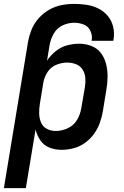

<svg xmlns="http://www.w3.org/2000/svg" viewBox="-40 -763 636 988"><path d="M-20 205H93L143 -97Q150 -67 167.5 -41Q185 -15 214.5 -3.5Q244 8 277 8Q307 8 338 0Q369 -8 396 -27Q423 -46 442.5 -72.5Q462 -99 473 -129Q484 -159 489 -189L507 -299Q513 -333 513.5 -366.5Q514 -400 506.5 -431.5Q499 -463 480.5 -488.5Q462 -514 431.5 -526Q401 -538 367 -538Q336 -538 304.5 -529.5Q273 -521 246.5 -499.5Q220 -478 202 -451L215 -530Q220 -560 236 -589Q252 -618 281.5 -632Q311 -646 341 -646Q367 -646 390.5 -637Q414 -628 425 -604.5Q436 -581 432 -556L431 -553H543Q544 -556 544 -559Q550 -592 542.5 -624Q535 -656 515.5 -680Q496 -704 467.5 -718.5Q439 -733 407 -738Q375 -743 341 -743Q309 -743 276 -736.5Q243 -730 212.5 -712.5Q182 -695 158.5 -668.5Q135 -642 122.5 -610.5Q110 -579 104 -546ZM247 -89Q222 -89 201 -100Q180 -111 171 -133Q162 -155 161.5 -179Q161 -203 165 -228L183 -338Q188 -366 204.5 -392Q221 -418 249.5 -429.5Q278 -441 306 -441Q330 -441 351.5 -432.5Q373 -424 385 -405Q397 -386 399 -362.5Q401 -339 397 -315L378 -205Q373 -174 356 -145.5Q339 -117 308.5 -103Q278 -89 247 -89Z"/></svg>

Font: Iosevka Sparkle Semibold
Style: Italic
Weight: 600
Italic angle: -9°
Designer: Belleve Invis
Foundry: Belleve Invis
Version: Version 4.5.0; ttfautohint (v1.8.3)